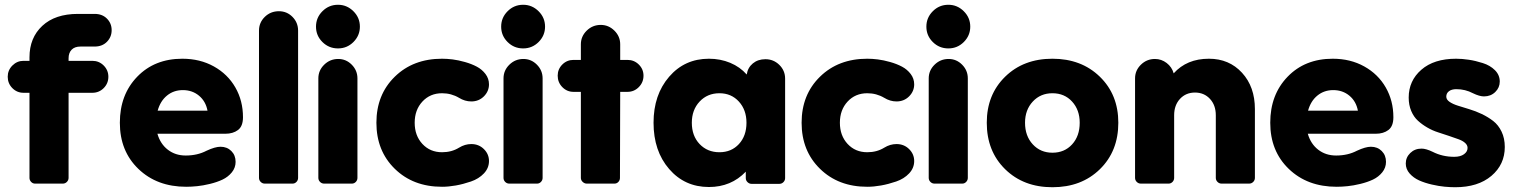

<svg xmlns="http://www.w3.org/2000/svg" viewBox="-20 -766 6321 801"><path d="M365.2 -378.9H266.1V-23.9Q266.1 -14.2 259 -7.1Q252 0 242.2 0H126Q116.7 0 109.9 -7.1Q103 -14.2 103 -23.9V-378.9H78.1Q50.8 -378.9 31.5 -398.4Q12.2 -418 12.2 -445.8Q12.2 -473.1 31.7 -492.7Q51.3 -512.2 78.1 -512.2H103V-526.9Q103 -608.4 156.5 -658.2Q210 -708 305.2 -708H375Q406.7 -708 426.3 -688.2Q445.8 -668.5 445.8 -640.1Q445.8 -611.8 426.3 -591.8Q406.7 -571.8 375 -571.8H315.9Q291.5 -571.8 278.8 -558.6Q266.1 -545.4 266.1 -522.9V-512.2H365.2Q393.1 -512.2 412.6 -492.7Q432.1 -473.1 432.1 -445.8Q432.1 -418 412.6 -398.4Q393.1 -378.9 365.2 -378.9Z M919.9 -208H636.7Q648.9 -165.5 680.2 -141.4Q711.4 -117.2 754.9 -117.2Q803.7 -117.2 841.8 -137.2Q877.4 -153.8 899.9 -153.8Q927.2 -153.8 945.1 -136Q962.9 -118.2 962.9 -90.8Q962.9 -66.4 947.3 -47.1Q931.6 -27.8 908.4 -16.8Q885.3 -5.9 856 1.2Q826.7 8.3 802.5 10.7Q778.3 13.2 756.8 13.2Q634.8 13.2 557.4 -61.3Q480 -135.7 480 -253.9Q480 -371.1 552.5 -446Q625 -521 740.7 -521Q814.5 -521 872.3 -488.8Q930.2 -456.5 961.9 -401.1Q993.7 -345.7 993.7 -276.9Q993.7 -239.3 972.9 -223.6Q952.1 -208 919.9 -208ZM742.7 -390.1Q704.6 -390.1 676.8 -367.4Q648.9 -344.7 637.7 -304.2H845.7Q838.4 -343.3 810.3 -366.7Q782.2 -390.1 742.7 -390.1Z M1060.5 -23.9V-638.2Q1060.5 -671.9 1084.7 -695.6Q1108.9 -719.2 1143.6 -719.2Q1176.8 -719.2 1200.2 -695.6Q1223.6 -671.9 1223.6 -638.2V-23.9Q1223.6 -14.2 1216.8 -7.1Q1210 0 1200.7 0H1084.5Q1074.7 0 1067.6 -7.1Q1060.5 -14.2 1060.5 -23.9Z M1308.1 -23.9V-439Q1308.1 -472.2 1332.5 -496.1Q1356.9 -520 1391.1 -520Q1423.8 -520 1447.5 -496.1Q1471.2 -472.2 1471.2 -439V-23.9Q1471.2 -14.2 1464.4 -7.1Q1457.5 0 1448.2 0H1332Q1322.3 0 1315.2 -7.1Q1308.1 -14.2 1308.1 -23.9ZM1390.1 -746.1Q1427.2 -746.1 1454.3 -719.2Q1481.4 -692.4 1481.4 -654.8Q1481.4 -617.7 1454.6 -590.8Q1427.7 -564 1390.1 -564Q1352.1 -564 1325.2 -590.6Q1298.3 -617.2 1298.3 -654.8Q1298.3 -692.4 1325.2 -719.2Q1352.1 -746.1 1390.1 -746.1Z M1824.2 -521Q1844.7 -521 1868.4 -518.1Q1892.1 -515.1 1919.7 -507.3Q1947.3 -499.5 1969 -488Q1990.7 -476.6 2005.4 -457.3Q2020 -438 2020 -414.1Q2020 -385.3 1998.8 -364Q1977.5 -342.8 1946.3 -342.8Q1919.4 -342.8 1895 -357.9Q1862.8 -377 1824.2 -377Q1774.4 -377 1742.2 -342.3Q1710 -307.6 1710 -253.9Q1710 -200.2 1742.2 -165.5Q1774.4 -130.9 1824.2 -130.9Q1864.3 -130.9 1895 -149.9Q1919.4 -165 1946.3 -165Q1977.5 -165 1998.8 -144Q2020 -123 2020 -94.2Q2020 -64.9 1998.8 -42.5Q1977.5 -20 1944.8 -8.8Q1912.1 2.4 1881.6 7.8Q1851.1 13.2 1824.2 13.2Q1703.6 13.2 1627 -61.8Q1550.3 -136.7 1550.3 -253.9Q1550.3 -371.1 1627 -446Q1703.6 -521 1824.2 -521Z M2080.6 -23.9V-439Q2080.6 -472.2 2105 -496.1Q2129.4 -520 2163.6 -520Q2196.3 -520 2220 -496.1Q2243.7 -472.2 2243.7 -439V-23.9Q2243.7 -14.2 2236.8 -7.1Q2230 0 2220.7 0H2104.5Q2094.7 0 2087.6 -7.1Q2080.6 -14.2 2080.6 -23.9ZM2162.6 -746.1Q2199.7 -746.1 2226.8 -719.2Q2253.9 -692.4 2253.9 -654.8Q2253.9 -617.7 2227.1 -590.8Q2200.2 -564 2162.6 -564Q2124.5 -564 2097.7 -590.6Q2070.8 -617.2 2070.8 -654.8Q2070.8 -692.4 2097.7 -719.2Q2124.5 -746.1 2162.6 -746.1Z M2597.7 -382.8H2567.4L2566.4 -23.9Q2566.4 -14.2 2559.8 -7.1Q2553.2 0 2543.5 0H2427.7Q2418.5 0 2410.9 -7.1Q2403.3 -14.2 2403.3 -23.9V-382.8H2372.6Q2345.2 -382.8 2325.9 -402.6Q2306.6 -422.4 2306.6 -450.2Q2306.6 -477.5 2325.9 -496.8Q2345.2 -516.1 2372.6 -516.1H2403.3V-581.1Q2403.3 -614.3 2427.7 -638.2Q2452.1 -662.1 2486.3 -662.1Q2519 -662.1 2543.2 -638.2Q2567.4 -614.3 2567.4 -581.1V-516.1H2597.7Q2625.5 -516.1 2645 -496.8Q2664.6 -477.5 2664.6 -450.2Q2664.6 -422.4 2645 -402.6Q2625.5 -382.8 2597.7 -382.8Z M3255.4 -438V-22.9Q3255.4 -13.2 3248.3 -6.1Q3241.2 1 3231.4 1H3115.2Q3106 1 3098.6 -6.1Q3091.3 -13.2 3091.3 -22.9V-49.8Q3030.3 14.2 2937.5 14.2Q2836.4 14.2 2771.5 -61Q2706.5 -136.2 2706.5 -253.9Q2706.5 -370.6 2771.5 -445.8Q2836.4 -521 2937.5 -521Q2985.4 -521 3026.4 -503.9Q3067.4 -486.8 3095.2 -455.1Q3099.6 -483.9 3120.8 -501.5Q3142.1 -519 3173.3 -519Q3207 -519 3231.2 -495.4Q3255.4 -471.7 3255.4 -438ZM3094.2 -253.9Q3094.2 -307.6 3062.5 -342.3Q3030.8 -377 2981.4 -377Q2931.2 -377 2898.7 -342.3Q2866.2 -307.6 2866.2 -253.9Q2866.2 -199.2 2898.7 -165Q2931.2 -130.9 2981.4 -130.9Q3031.2 -130.9 3062.7 -165Q3094.2 -199.2 3094.2 -253.9Z M3598.1 -521Q3618.7 -521 3642.3 -518.1Q3666 -515.1 3693.6 -507.3Q3721.2 -499.5 3742.9 -488Q3764.6 -476.6 3779.3 -457.3Q3793.9 -438 3793.9 -414.1Q3793.9 -385.3 3772.7 -364Q3751.5 -342.8 3720.2 -342.8Q3693.4 -342.8 3668.9 -357.9Q3636.7 -377 3598.1 -377Q3548.3 -377 3516.1 -342.3Q3483.9 -307.6 3483.9 -253.9Q3483.9 -200.2 3516.1 -165.5Q3548.3 -130.9 3598.1 -130.9Q3638.2 -130.9 3668.9 -149.9Q3693.4 -165 3720.2 -165Q3751.5 -165 3772.7 -144Q3793.9 -123 3793.9 -94.2Q3793.9 -64.9 3772.7 -42.5Q3751.5 -20 3718.8 -8.8Q3686 2.4 3655.5 7.8Q3625 13.2 3598.1 13.2Q3477.5 13.2 3400.9 -61.8Q3324.2 -136.7 3324.2 -253.9Q3324.2 -371.1 3400.9 -446Q3477.5 -521 3598.1 -521Z M3854.5 -23.9V-439Q3854.5 -472.2 3878.9 -496.1Q3903.3 -520 3937.5 -520Q3970.2 -520 3993.9 -496.1Q4017.6 -472.2 4017.6 -439V-23.9Q4017.6 -14.2 4010.7 -7.1Q4003.9 0 3994.6 0H3878.4Q3868.7 0 3861.6 -7.1Q3854.5 -14.2 3854.5 -23.9ZM3936.5 -746.1Q3973.6 -746.1 4000.7 -719.2Q4027.8 -692.4 4027.8 -654.8Q4027.8 -617.7 4001 -590.8Q3974.1 -564 3936.5 -564Q3898.4 -564 3871.6 -590.6Q3844.7 -617.2 3844.7 -654.8Q3844.7 -692.4 3871.6 -719.2Q3898.4 -746.1 3936.5 -746.1Z M4370.6 15.1Q4250 15.1 4173.3 -60.1Q4096.7 -135.3 4096.7 -253.9Q4096.7 -371.1 4173.3 -446Q4250 -521 4370.6 -521Q4491.2 -521 4568.4 -446Q4645.5 -371.1 4645.5 -253.9Q4645.5 -135.3 4568.6 -60.1Q4491.7 15.1 4370.6 15.1ZM4370.6 -128.9Q4420.9 -128.9 4452.6 -163.6Q4484.4 -198.2 4484.4 -253.9Q4484.4 -307.6 4452.6 -342.3Q4420.9 -377 4370.6 -377Q4320.8 -377 4288.6 -342.3Q4256.3 -307.6 4256.3 -253.9Q4256.3 -198.7 4288.6 -163.8Q4320.8 -128.9 4370.6 -128.9Z M5052.2 -23.9V-285.2Q5052.2 -327.1 5027.8 -353.5Q5003.4 -379.9 4965.3 -379.9Q4927.2 -379.9 4902.8 -353.5Q4878.4 -327.1 4878.4 -285.2V-23.9Q4878.4 -14.2 4871.6 -7.1Q4864.7 0 4855.5 0H4739.3Q4729.5 0 4722.4 -7.1Q4715.3 -14.2 4715.3 -23.9V-439Q4715.3 -472.2 4739.7 -496.1Q4764.2 -520 4798.3 -520Q4825.2 -520 4847.2 -503.2Q4869.1 -486.3 4876.5 -460Q4931.2 -521 5023.4 -521Q5107.9 -521 5161.6 -462.4Q5215.3 -403.8 5215.3 -311V-23.9Q5215.3 -14.2 5208.3 -7.1Q5201.2 0 5191.4 0H5076.2Q5066.4 0 5059.3 -7.1Q5052.2 -14.2 5052.2 -23.9Z M5719.2 -208H5436Q5448.2 -165.5 5479.5 -141.4Q5510.7 -117.2 5554.2 -117.2Q5603 -117.2 5641.1 -137.2Q5676.8 -153.8 5699.2 -153.8Q5726.6 -153.8 5744.4 -136Q5762.2 -118.2 5762.2 -90.8Q5762.2 -66.4 5746.6 -47.1Q5731 -27.8 5707.8 -16.8Q5684.6 -5.9 5655.3 1.2Q5626 8.3 5601.8 10.7Q5577.6 13.2 5556.2 13.2Q5434.1 13.2 5356.7 -61.3Q5279.3 -135.7 5279.3 -253.9Q5279.3 -371.1 5351.8 -446Q5424.3 -521 5540 -521Q5613.8 -521 5671.6 -488.8Q5729.5 -456.5 5761.2 -401.1Q5793 -345.7 5793 -276.9Q5793 -239.3 5772.2 -223.6Q5751.5 -208 5719.2 -208ZM5542 -390.1Q5503.9 -390.1 5476.1 -367.4Q5448.2 -344.7 5437 -304.2H5645Q5637.7 -343.3 5609.6 -366.7Q5581.5 -390.1 5542 -390.1Z M6054.7 -521Q6079.6 -521 6107.4 -516.8Q6135.3 -512.7 6166 -502.9Q6196.8 -493.2 6216.8 -473.1Q6236.8 -453.1 6236.8 -425.8Q6236.8 -400.4 6218 -382.1Q6199.2 -363.8 6170.9 -363.8Q6152.3 -363.8 6125 -377Q6092.8 -394 6055.7 -394Q6036.1 -394 6024.9 -385.5Q6013.7 -377 6013.7 -362.8Q6013.7 -350.6 6027.1 -341.3Q6040.5 -332 6062 -325.2Q6083.5 -318.4 6109.6 -310.5Q6135.7 -302.7 6161.9 -290.3Q6188 -277.8 6209.5 -261.2Q6231 -244.6 6244.4 -216.8Q6257.8 -189 6257.8 -152.8Q6257.8 -79.6 6201.9 -32.2Q6146 15.1 6050.8 15.1Q6030.8 15.1 6006.8 12.9Q5982.9 10.7 5953.4 3.9Q5923.8 -2.9 5900.4 -13.4Q5877 -23.9 5860.8 -42.2Q5844.7 -60.5 5844.7 -84Q5844.7 -109.4 5863.5 -127.7Q5882.3 -146 5910.6 -146Q5929.2 -146 5956.5 -132.8Q5997.6 -111.8 6046.9 -111.8Q6072.8 -111.8 6087.6 -122.6Q6102.5 -133.3 6102.5 -148.9Q6102.5 -160.6 6092 -169.9Q6081.5 -179.2 6064.2 -185.3Q6046.9 -191.4 6024.9 -199Q6002.9 -206.5 5979.7 -213.9Q5956.5 -221.2 5934.6 -233.9Q5912.6 -246.6 5895.3 -262.5Q5877.9 -278.3 5867.4 -303.2Q5856.9 -328.1 5856.9 -358.9Q5856.9 -429.2 5909.7 -475.1Q5962.4 -521 6054.7 -521Z"/></svg>

Font: LT Saeada
Style: Bold
Weight: 700
Designer: Daniel Lyons
Foundry: LyonsType
Version: Version 1.001